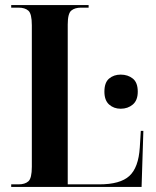

<svg xmlns="http://www.w3.org/2000/svg" viewBox="-20 -734 611 754"><path d="M24 0V-10H53Q78 -10 91.5 -22Q105 -34 105 -79V-635Q105 -680 91.5 -692Q78 -704 53 -704H24V-714H328V-704H298Q274 -704 260 -692.5Q246 -681 246 -638V-10H370Q452 -10 488 -43Q524 -76 529 -155L533 -220H543L536 0ZM454 -307Q427 -307 408.5 -323.5Q390 -340 390 -374Q390 -410 408.5 -425.5Q427 -441 454 -441Q482 -441 501.5 -425.5Q521 -410 521 -374Q521 -340 501.5 -323.5Q482 -307 454 -307Z"/></svg>

Font: Noto Serif Display Condensed
Style: Bold
Weight: 700
Width: 3
Designer: Monotype Design Team
Foundry: Monotype Imaging Inc.
Version: Version 2.009